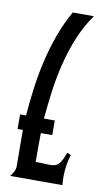

<svg xmlns="http://www.w3.org/2000/svg" viewBox="-81 -724 412 764"><g transform="rotate(10 125.5 -342.0)"><path d="M153.8 -189H107.9Q107.9 -177.7 107.7 -166.7Q107.4 -155.8 107.4 -145V-72.3Q137.2 -72.3 155.5 -71Q173.8 -69.8 185.8 -73.5Q197.8 -77.1 206.3 -89.8Q214.8 -102.5 225.1 -130.4L240.2 -123.5Q233.4 -101.6 230 -78.9Q226.6 -56.2 226.6 -34.2Q226.6 -25.4 227.1 -17.1Q227.5 -8.8 228.5 0H17.1Q24.4 -8.8 30.3 -19.8Q36.1 -30.8 36.1 -43Q36.1 -79.6 35.6 -116Q35.2 -152.3 35.2 -189H13.7V-248H37.6Q42 -303.7 49.6 -360.4Q57.1 -417 70.1 -472.4Q83 -527.8 102.3 -581.1Q121.6 -634.3 149.4 -683.6H234.9Q201.7 -636.7 179.9 -583.7Q158.2 -530.8 144.3 -475.1Q130.4 -419.4 122.6 -361.8Q114.7 -304.2 109.9 -248H153.8Z"/></g></svg>

Font: XAYAX
Style: Regular
Weight: 400
Designer: Peter Wiegel
Foundry: Peter Wiegel
Version: Version 1.000 2009 initial release